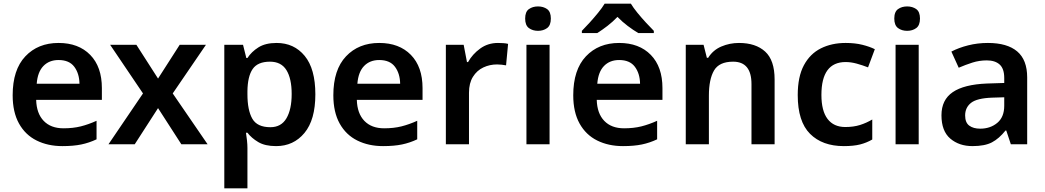

<svg xmlns="http://www.w3.org/2000/svg" viewBox="-20 -786 5693 1046"><path d="M299 -552Q408 -552 471.5 -487Q535 -422 535 -306V-242H177Q179 -168 218 -127.5Q257 -87 326 -87Q378 -87 420 -97.5Q462 -108 506 -128V-27Q466 -8 423 1Q380 10 320 10Q241 10 179.5 -20.5Q118 -51 83.5 -113Q49 -175 49 -267Q49 -406 118 -479Q187 -552 299 -552ZM299 -459Q248 -459 216.5 -426.5Q185 -394 180 -330H413Q412 -386 384.5 -422.5Q357 -459 299 -459Z M759 -277 580 -542H723L841 -358L959 -542H1102L921 -277L1111 0H968L841 -197L714 0H571Z M1487 -552Q1582 -552 1640 -481.5Q1698 -411 1698 -272Q1698 -133 1638.5 -61.5Q1579 10 1484 10Q1424 10 1387 -12Q1350 -34 1328 -63H1320Q1323 -44 1325.5 -21.5Q1328 1 1328 20V240H1202V-542H1304L1322 -470H1328Q1350 -504 1388 -528Q1426 -552 1487 -552ZM1451 -450Q1384 -450 1356.5 -410Q1329 -370 1328 -289V-273Q1328 -186 1354.5 -139.5Q1381 -93 1453 -93Q1512 -93 1540.5 -141.5Q1569 -190 1569 -274Q1569 -358 1540.5 -404Q1512 -450 1451 -450Z M2046 -552Q2155 -552 2218.5 -487Q2282 -422 2282 -306V-242H1924Q1926 -168 1965 -127.5Q2004 -87 2073 -87Q2125 -87 2167 -97.5Q2209 -108 2253 -128V-27Q2213 -8 2170 1Q2127 10 2067 10Q1988 10 1926.5 -20.5Q1865 -51 1830.5 -113Q1796 -175 1796 -267Q1796 -406 1865 -479Q1934 -552 2046 -552ZM2046 -459Q1995 -459 1963.5 -426.5Q1932 -394 1927 -330H2160Q2159 -386 2131.5 -422.5Q2104 -459 2046 -459Z M2693 -552Q2706 -552 2721.5 -551Q2737 -550 2748 -547L2737 -430Q2727 -432 2713 -433.5Q2699 -435 2688 -435Q2648 -435 2613 -418.5Q2578 -402 2556.5 -367.5Q2535 -333 2535 -281V0H2409V-542H2506L2524 -448H2530Q2554 -491 2596 -521.5Q2638 -552 2693 -552Z M2911 -751Q2940 -751 2960.5 -736.5Q2981 -722 2981 -685Q2981 -648 2960.5 -633Q2940 -618 2911 -618Q2882 -618 2861.5 -633Q2841 -648 2841 -685Q2841 -722 2861.5 -736.5Q2882 -751 2911 -751ZM2974 -542V0H2848V-542Z M3353 -552Q3462 -552 3525.5 -487Q3589 -422 3589 -306V-242H3231Q3233 -168 3272 -127.5Q3311 -87 3380 -87Q3432 -87 3474 -97.5Q3516 -108 3560 -128V-27Q3520 -8 3477 1Q3434 10 3374 10Q3295 10 3233.5 -20.5Q3172 -51 3137.5 -113Q3103 -175 3103 -267Q3103 -406 3172 -479Q3241 -552 3353 -552ZM3353 -459Q3302 -459 3270.5 -426.5Q3239 -394 3234 -330H3467Q3466 -386 3438.5 -422.5Q3411 -459 3353 -459ZM3417 -766Q3430 -744 3452.5 -716.5Q3475 -689 3499 -663Q3523 -637 3542 -618V-606H3457Q3430 -622 3400 -644.5Q3370 -667 3344 -694Q3318 -667 3289.5 -645Q3261 -623 3234 -606H3150V-618Q3169 -637 3192.5 -663Q3216 -689 3238.5 -716.5Q3261 -744 3274 -766Z M4006 -552Q4097 -552 4148.5 -505Q4200 -458 4200 -353V0H4074V-328Q4074 -450 3974 -450Q3898 -450 3870 -402Q3842 -354 3842 -265V0H3716V-542H3813L3831 -471H3838Q3864 -513 3909.5 -532.5Q3955 -552 4006 -552Z M4577 10Q4460 10 4393 -57Q4326 -124 4326 -268Q4326 -368 4359.5 -430.5Q4393 -493 4452 -522.5Q4511 -552 4587 -552Q4638 -552 4678 -542Q4718 -532 4746 -518L4709 -419Q4678 -431 4647 -439.5Q4616 -448 4587 -448Q4455 -448 4455 -269Q4455 -182 4488.5 -138Q4522 -94 4585 -94Q4630 -94 4665 -105Q4700 -116 4732 -135V-26Q4701 -8 4665.5 1Q4630 10 4577 10Z M4922 -751Q4951 -751 4971.5 -736.5Q4992 -722 4992 -685Q4992 -648 4971.5 -633Q4951 -618 4922 -618Q4893 -618 4872.5 -633Q4852 -648 4852 -685Q4852 -722 4872.5 -736.5Q4893 -751 4922 -751ZM4985 -542V0H4859V-542Z M5362 -552Q5467 -552 5521.5 -506Q5576 -460 5576 -364V0H5487L5462 -75H5458Q5423 -31 5384 -10.5Q5345 10 5278 10Q5205 10 5157 -31Q5109 -72 5109 -158Q5109 -242 5170.5 -284Q5232 -326 5357 -331L5451 -334V-361Q5451 -412 5426 -434.5Q5401 -457 5356 -457Q5315 -457 5277.5 -445Q5240 -433 5203 -417L5163 -505Q5203 -526 5254.5 -539Q5306 -552 5362 -552ZM5385 -254Q5302 -251 5270 -225.5Q5238 -200 5238 -157Q5238 -118 5260.5 -101.5Q5283 -85 5320 -85Q5375 -85 5413 -116.5Q5451 -148 5451 -210V-256Z"/></svg>

Font: Noto Sans Sinhala UI SemiBold
Style: Regular
Weight: 600
Designer: Jelle Bosma - Monotype Design Team
Foundry: Monotype Imaging Inc.
Version: Version 2.006; ttfautohint (v1.8.4.7-5d5b)